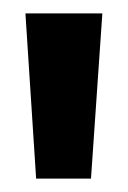

<svg xmlns="http://www.w3.org/2000/svg" viewBox="-20 -725 191 287"><path d="M34 -458 18 -705H133L116 -458Z"/></svg>

Font: Bricolage Grotesque SemiCondensed SemiBold
Style: Regular
Weight: 600
Width: 4
Designer: Mathieu Triay
Foundry: Atelier Triay
Version: Version 1.001;gftools[0.9.33.dev8+g029e19f]